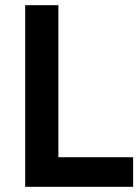

<svg xmlns="http://www.w3.org/2000/svg" viewBox="-20 -720 540 740"><path d="M77 0V-700H205V-114H493V0Z"/></svg>

Font: Cabin VF Beta
Style: Regular
Weight: 400
Designer: Pablo Impallari
Foundry: Pablo Impallari. http://www.impallari.com Igino Marini. http://www.ikern.com
Version: Version 2.200